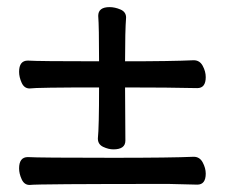

<svg xmlns="http://www.w3.org/2000/svg" viewBox="-20 -527 640 545"><path d="M64 -2Q48.8 -2 41.5 -18.1Q34.2 -34.2 34.2 -48.8Q34.2 -81.1 59.1 -81.1Q88.9 -79.1 300.8 -79.1Q466.8 -79.1 529.8 -82Q546.9 -82 555.4 -65.9Q564 -49.8 564 -34.2Q564 -2.9 540 -2.9L459 -4.9Q83 -4.9 64 -2ZM301.8 -103Q288.1 -103 272.9 -110.1Q257.8 -117.2 257.8 -133.8Q261.2 -166 261.2 -278.8Q83 -278.8 64 -275.9Q48.8 -275.9 41.5 -292Q34.2 -308.1 34.2 -323.2Q34.2 -355 59.1 -355Q88.9 -353 261.2 -353Q261.2 -452.1 258.8 -481.9Q258.8 -506.8 291 -506.8Q306.2 -506.8 322 -500Q337.9 -493.2 337.9 -477.1Q335 -439.9 335 -353Q466.8 -353 529.8 -356Q546.9 -356 555.4 -340.1Q564 -324.2 564 -308.1Q564 -276.9 540 -276.9Q459 -278.8 335 -278.8L335.9 -127.9Q335.9 -103 301.8 -103Z"/></svg>

Font: LXGW WenKai Screen
Style: Regular
Weight: 400
Designer: LXGW / Fontworks Inc.
Foundry: LXGW / Fontworks Inc.
Version: Version 1.510;January 18,2025